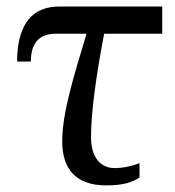

<svg xmlns="http://www.w3.org/2000/svg" viewBox="-20 -556 534 586"><path d="M297.9 -453.1H475.1V-536.1H161.1C122.6 -536.1 90.3 -524.4 67.9 -497.6C45.4 -470.2 32.2 -428.7 32.2 -368.2H74.2C74.2 -416 92.3 -453.1 150.9 -453.1H244.1C224.1 -386.7 205.6 -325.7 191.9 -271C178.2 -215.8 169.9 -166.5 169.9 -124C169.9 -39.6 212.9 9.8 303.2 9.8C354.5 9.8 381.3 1.5 405.8 -14.2V-58.1C382.8 -48.8 355 -43 330.1 -43C290 -43 257.8 -71.3 257.8 -138.2C257.8 -208.5 272 -318.8 297.9 -453.1Z"/></svg>

Font: The Erased English
Style: Regular
Weight: 400
Designer: Monotype Design team + ligartures altered by 180 Amsterdam
Foundry: Monotype Imaging Inc.
Version: Version 1.030;Glyphs 3.1.2 (3151)